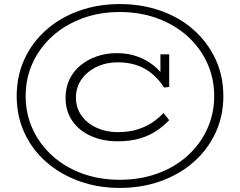

<svg xmlns="http://www.w3.org/2000/svg" viewBox="-20 -720 1179 943"><path d="M568 203Q461 203 368.5 169.5Q276 136 207 75.5Q138 15 100 -67.5Q62 -150 62 -248Q62 -347 100 -429.5Q138 -512 207 -573Q276 -634 368.5 -667Q461 -700 568 -700Q677 -700 770 -667Q863 -634 931.5 -573Q1000 -512 1038.5 -429.5Q1077 -347 1077 -248Q1077 -150 1038.5 -67.5Q1000 15 931.5 75.5Q863 136 770 169.5Q677 203 568 203ZM557 -26Q486 -26 428 -51.5Q370 -77 336 -125Q302 -173 302 -240Q302 -290 321.5 -330.5Q341 -371 376 -399.5Q411 -428 456.5 -443.5Q502 -459 554 -459Q610 -459 656 -442Q702 -425 736 -397Q770 -369 790 -337L768 -345V-453H811V-293L786 -290Q759 -332 725 -359.5Q691 -387 649.5 -400.5Q608 -414 558 -414Q502 -414 455.5 -392Q409 -370 381 -331Q353 -292 353 -240Q353 -190 380.5 -152Q408 -114 454.5 -92.5Q501 -71 558 -71Q611 -71 652.5 -83.5Q694 -96 726.5 -117.5Q759 -139 783 -165L811 -130Q785 -102 749.5 -78Q714 -54 667 -40Q620 -26 557 -26ZM568 163Q669 163 754 132Q839 101 901 45Q963 -11 997.5 -86Q1032 -161 1032 -248Q1032 -336 997.5 -411Q963 -486 901 -542Q839 -598 754 -629.5Q669 -661 568 -661Q468 -661 383.5 -629.5Q299 -598 237 -542Q175 -486 140.5 -411Q106 -336 106 -248Q106 -161 140.5 -86Q175 -11 237 45Q299 101 383.5 132Q468 163 568 163Z"/></svg>

Font: BioRhyme SemiExpanded Light
Style: Regular
Weight: 300
Width: 6
Designer: Aoife Mooney
Foundry: Aoife Mooney Type
Version: Version 1.600;gftools[0.9.33]